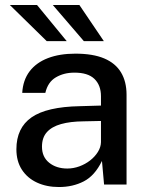

<svg xmlns="http://www.w3.org/2000/svg" viewBox="-20 -743 607 773"><path d="M217.5 10Q167.5 10 128.8 -8Q90 -26 68 -60Q46 -94 46 -142Q46 -228 107 -270.5Q168 -313 301.5 -315.5L386.5 -318V-355.5Q386.5 -400 360 -425.5Q333.5 -451 278.5 -450.5Q237 -450.5 204.8 -431.5Q172.5 -412.5 162.5 -369H69.5Q72.5 -420.5 99.2 -455.8Q126 -491 173 -509Q220 -527 283.5 -527Q354 -527 399.5 -507.8Q445 -488.5 467.2 -451.5Q489.5 -414.5 489.5 -361.5V0H399L390.5 -95Q361.5 -35.5 317.2 -12.8Q273 10 217.5 10ZM251 -64.5Q275.5 -64.5 299.5 -73.2Q323.5 -82 343 -97.2Q362.5 -112.5 374.2 -131.5Q386 -150.5 386.5 -170.5V-256L316.5 -254.5Q263 -254 225.8 -243.5Q188.5 -233 168.8 -211Q149 -189 149 -152.5Q149 -111 178 -87.8Q207 -64.5 251 -64.5ZM299.5 -723 398 -577.5H317.5L192.5 -723ZM129 -723 248.5 -577.5H168L19.5 -723Z"/></svg>

Font: Public Sans Medium
Style: Regular
Weight: 500
Designer: The Public Sans Project Authors: Dan O. Williams and USWDS (Libre Franklin designed by Pablo Impallari and Rodrigo Fuenz
Version: Version 1.007